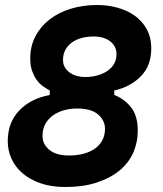

<svg xmlns="http://www.w3.org/2000/svg" viewBox="-20 -734 652 768"><path d="M242 14Q185 14 142 -1Q99 -16 70 -41Q41 -66 26 -99Q11 -132 11 -169Q11 -244 57 -292Q103 -340 179 -354V-372Q166 -379 152 -389Q138 -399 127 -414Q116 -429 108.5 -450Q101 -471 101 -500Q101 -549 121.5 -588.5Q142 -628 178 -656Q214 -684 263 -699Q312 -714 369 -714Q410 -714 449 -703.5Q488 -693 518 -672Q548 -651 566.5 -618Q585 -585 585 -540Q585 -471 543 -428.5Q501 -386 437 -372V-354Q477 -339 504 -305Q531 -271 531 -212Q531 -164 512.5 -122.5Q494 -81 457 -51Q420 -21 366 -3.5Q312 14 242 14ZM256 -112Q286 -112 312 -118.5Q338 -125 357.5 -138Q377 -151 388.5 -171.5Q400 -192 400 -219Q400 -252 372.5 -276Q345 -300 288 -300Q261 -300 236 -293Q211 -286 192 -272.5Q173 -259 161.5 -238.5Q150 -218 150 -190Q150 -157 177.5 -134.5Q205 -112 256 -112ZM354 -588Q330 -588 308 -582.5Q286 -577 269 -565Q252 -553 242 -535.5Q232 -518 232 -494Q232 -465 256.5 -445.5Q281 -426 322 -426Q346 -426 368.5 -432Q391 -438 408.5 -449.5Q426 -461 436 -478Q446 -495 446 -517Q446 -549 421 -568.5Q396 -588 354 -588Z"/></svg>

Font: Space Mono
Style: Bold Italic
Weight: 700
Italic angle: -12°
Monospace: yes
Designer: Colophon Foundry / Benjamin Critton
Foundry: Colophon Foundry
Version: Version 1.000;PS 1.000;hotconv 1.0.81;makeotf.lib2.5.63406